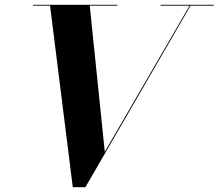

<svg xmlns="http://www.w3.org/2000/svg" viewBox="-20 -770 908 798"><path d="M415.5 -139 768 -746.5H647.5V-750H868.5V-746.5H772L335 8H282.5L188 -746.5H117.5V-750H467.5V-746.5H353Z"/></svg>

Font: Bodoni* 48pt
Style: Bold Italic
Weight: 700
Italic angle: -13°
Version: Version 2.3